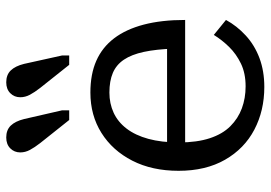

<svg xmlns="http://www.w3.org/2000/svg" viewBox="-146 -711 868 616"><g transform="rotate(-90 288.0 -403.0)"><path d="M391 -760 418 -638V-615H388L314 -708Q300 -726 292 -741Q284 -756 284 -772Q284 -791 297 -804Q310 -817 332 -817Q356 -817 370 -802.5Q384 -788 391 -760ZM214 -760 242 -638V-615H211L137 -708Q123 -726 115 -741Q107 -756 107 -772Q107 -791 120 -804Q133 -817 155 -817Q179 -817 193 -802.5Q207 -788 214 -760ZM139 -263Q139 -205 152.5 -164Q166 -123 191 -98Q216 -73 248.5 -61Q281 -49 319 -49Q361 -49 392 -64Q423 -79 445.5 -102Q468 -125 484 -151L532 -112Q513 -77 482 -48.5Q451 -20 409.5 -4.5Q368 11 317 11Q241 11 180 -21Q119 -53 83.5 -115Q48 -177 48 -264Q48 -349 80.5 -412.5Q113 -476 169.5 -511.5Q226 -547 299 -547Q358 -547 401 -528Q444 -509 473 -471Q502 -433 517 -376Q532 -319 532 -243H118V-301H466L440 -279Q438 -336 429.5 -375.5Q421 -415 404.5 -439.5Q388 -464 362 -475Q336 -486 299 -486Q264 -486 234.5 -472.5Q205 -459 183.5 -431Q162 -403 150.5 -361Q139 -319 139 -263Z"/></g></svg>

Font: Roboto Serif
Style: Regular
Weight: 400
Designer: Greg Gazdowicz
Foundry: Commercial Type
Version: Version 1.008